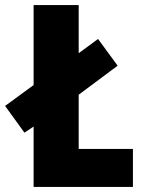

<svg xmlns="http://www.w3.org/2000/svg" viewBox="-43 -734 563 754"><path d="M89 0V-237L53 -213L-23 -318L89 -400V-714H266V-525L342 -581L419 -476L266 -362V-149H479V0Z"/></svg>

Font: Noto Sans Myanmar Condensed Black
Style: Regular
Weight: 900
Width: 3
Designer: Monotype Design Team
Foundry: Monotype Imaging Inc.
Version: Version 2.107; ttfautohint (v1.8.4.7-5d5b)